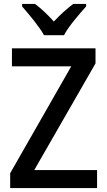

<svg xmlns="http://www.w3.org/2000/svg" viewBox="-20 -961 546 981"><path d="M205 -781H307C330 -826 386 -890 420 -928V-941H354C320 -915 290 -888 255 -851C224 -886 190 -918 159 -941H93V-928C128 -888 181 -825 205 -781ZM476 0V-92H155L468 -637V-714H41V-622H344L32 -76V0Z"/></svg>

Font: Noto Sans Lao SemiCondensed Medium
Style: Regular
Weight: 500
Width: 4
Designer: Monotype Design Team
Foundry: Monotype Imaging Inc.
Version: Version 2.003